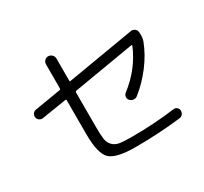

<svg xmlns="http://www.w3.org/2000/svg" viewBox="-158 -1001 1316 1239"><g transform="rotate(-30 500.0 -382.0)"><path d="M98.6 -448.2Q84 -446.3 71.8 -454.6Q59.6 -462.9 57.6 -478Q55.7 -493.2 64.5 -504.9Q73.2 -516.6 87.9 -518.6L281.2 -550.8Q289.1 -552.7 289.1 -560.5V-738.3Q289.1 -753.9 299.8 -765.6Q310.5 -777.3 326.7 -777.3Q342.8 -777.3 354.5 -765.6Q366.2 -753.9 366.2 -738.3V-574.2Q366.2 -565.4 374 -567.4L872.1 -651.4Q886.7 -653.3 898.9 -644.5Q911.1 -635.7 913.1 -621.1Q918 -582 907.2 -551.8Q876 -470.7 819.8 -397Q763.7 -323.2 693.4 -267.6Q680.7 -257.8 665 -259.8Q649.4 -261.7 637.7 -274.4Q627.9 -285.2 630.4 -300.8Q632.8 -316.4 645.5 -325.2Q772.5 -422.9 832 -564.5Q833 -566.4 831.1 -568.8Q829.1 -571.3 826.2 -570.3L374 -494.1Q366.2 -492.2 366.2 -484.4V-233.4Q366.2 -168.9 370.6 -137.7Q375 -106.4 395 -86.4Q415 -66.4 445.3 -61.5Q475.6 -56.6 539.1 -56.6Q706.1 -56.6 857.4 -77.1Q871.1 -79.1 881.8 -69.8Q892.6 -60.5 893.6 -46.9Q894.5 -32.2 885.3 -20Q876 -7.8 861.3 -6.8Q700.2 12.7 522.5 12.7Q378.9 12.7 334 -31.2Q289.1 -75.2 289.1 -219.7V-470.7Q289.1 -479.5 281.2 -477.5Z"/></g></svg>

Font: Rounded Mgen+ 1m regular
Style: Regular
Weight: 400
Designer: [Source Han Sans]
Ryoko NISHIZUKA  (kana & ideographs); Paul D. Hunt (Latin, Greek & Cyrillic); Wenlong ZHANG  (bopomofo
Version: Version 1.059.20150602